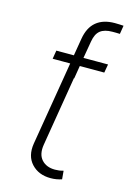

<svg xmlns="http://www.w3.org/2000/svg" viewBox="-114 -785 572 851"><g transform="rotate(15 172.0 -360.0)"><path d="M206.5 8.3Q150.9 8.3 118.4 -26.9Q85.9 -62 95.2 -120.6L162.6 -525.9H205.1L139.2 -127.4Q131.8 -82 153.8 -57.6Q175.8 -33.2 215.3 -33.2Q225.1 -33.2 234.4 -34.4Q243.7 -35.6 253.9 -38.6L257.3 0Q245.6 3.9 232.9 6.1Q220.2 8.3 206.5 8.3ZM78.6 -505.4 85 -544.4H322.3L315.4 -505.4ZM149.4 -446.3 165.5 -544.4 178.7 -623.5Q187.5 -676.8 219.2 -703.1Q251 -729.5 304.2 -729.5Q314.5 -729.5 325.4 -729Q336.4 -728.5 344.2 -728L337.9 -689Q329.1 -689.5 319.6 -689.5Q310.1 -689.5 303.7 -689.5Q267.6 -689.5 248.3 -674.3Q229 -659.2 223.1 -623.5L209.5 -544.4L193.4 -446.3Z"/></g></svg>

Font: Inter 17pt ExtraLight
Style: Italic
Weight: 250
Italic angle: -9.3988°
Version: Version 4.001;git-66647c0bb